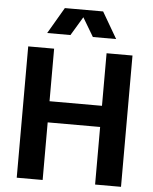

<svg xmlns="http://www.w3.org/2000/svg" viewBox="-60 -970 813 1020"><g transform="rotate(5 346.0 -460.0)"><path d="M67.9 0V-700.2H206.1V-419.9H485.8V-700.2H624V0H485.8V-307.1H206.1V0ZM162.1 -779.8 244.1 -919.9H448.2L529.8 -779.8H405.8L346.2 -879.9L286.1 -779.8Z"/></g></svg>

Font: Uncut Sans
Style: Bold
Weight: 700
Designer: Kasper Nordkvist
Foundry: UNCUT.wtf
Version: Version 1.304;Glyphs 3.2 (3246)